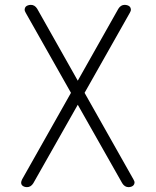

<svg xmlns="http://www.w3.org/2000/svg" viewBox="-20 -760 640 790"><path d="M514 -707 328 -378 529 -22Q534 -14 533.5 -8Q533 -2 529.5 2Q526 6 520.5 8Q515 10 509 10Q501 10 494.5 6Q488 2 483 -6L300 -329L117 -6Q112 2 105.5 6Q99 10 91 10Q85 10 79.5 8Q74 6 70.5 2Q67 -2 67 -8Q67 -14 71 -22L272 -378L86 -707Q81 -715 81.5 -721.5Q82 -728 85.5 -732Q89 -736 95 -738Q101 -740 107 -740Q115 -740 121.5 -736Q128 -732 133 -724L300 -428L467 -724Q472 -732 478.5 -736Q485 -740 493 -740Q499 -740 505 -738Q511 -736 514.5 -732Q518 -728 518.5 -721.5Q519 -715 514 -707Z"/></svg>

Font: Maple Mono NL Thin
Style: Regular
Weight: 250
Monospace: yes
Designer: subframe7536
Version: Version 7.000